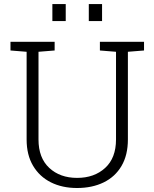

<svg xmlns="http://www.w3.org/2000/svg" viewBox="-20 -917 762 947"><path d="M359.9 10.3Q286.6 10.3 230.7 -17.8Q174.8 -45.9 143.1 -99.4Q111.3 -152.8 111.3 -229V-661.6L31.7 -668V-710.9H249.5V-668L169.9 -661.6V-229Q169.9 -138.2 222.9 -88.9Q275.9 -39.6 360.4 -39.6Q444.8 -39.6 498.5 -88.6Q552.2 -137.7 552.2 -229V-661.6L472.7 -668V-710.9H690.4V-668L610.8 -661.6V-229Q610.8 -151.9 579.3 -98.4Q547.9 -44.9 491.2 -17.3Q434.6 10.3 359.9 10.3ZM418 -813V-897H483.4V-813ZM238.3 -813V-897H304.2V-813Z"/></svg>

Font: Roboto Slab Light
Style: Regular
Weight: 300
Designer: Google
Version: Version 2.000; ttfautohint (v1.8.1.43-b0c9)